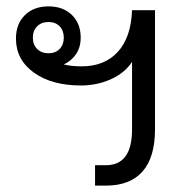

<svg xmlns="http://www.w3.org/2000/svg" viewBox="-20 -582 586 602"><path d="M466 -550V-176Q466 -89 427 -44.5Q388 0 312 0H278V-64H312Q394 -64 394 -176V-388Q371 -353 327.5 -333.5Q284 -314 234 -314Q142 -314 86 -354.5Q30 -395 30 -461Q30 -507 58 -534.5Q86 -562 132 -562Q178 -562 205.5 -535Q233 -508 233 -464Q233 -434 218.5 -412.5Q204 -391 180 -380Q203 -374 236 -374Q308 -374 349.5 -419.5Q391 -465 394 -550ZM83 -464Q83 -442 96.5 -428.5Q110 -415 132 -415Q154 -415 167 -428.5Q180 -442 180 -464Q180 -486 167 -499.5Q154 -513 132 -513Q110 -513 96.5 -499.5Q83 -486 83 -464Z"/></svg>

Font: Stavian Regular
Style: Regular
Weight: 400
Version: Version 1.000; ttfautohint (v1.6)